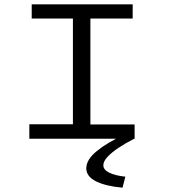

<svg xmlns="http://www.w3.org/2000/svg" viewBox="-20 -643 790 890"><path d="M116 0V-67H318V-557H127V-623H595V-557H399V-66H604V0ZM561 176 548 227Q470 220 425 197.5Q380 175 380 137Q380 97 429 57Q478 17 561 -21L602 0Q563 20 530.5 41.5Q498 63 478.5 84Q459 105 459 123Q459 144 486.5 157.5Q514 171 561 176Z"/></svg>

Font: Inconsolata ExtraExpanded Thin
Style: Regular
Weight: 100
Width: 8
Monospace: yes
Designer: Raph Levien, Cyreal, Brenton Simpson
Foundry: Raph Levien, Cyreal, Google
Version: Version 3.100; ttfautohint (v1.8.4.7-5d5b)